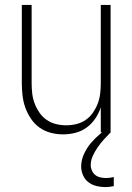

<svg xmlns="http://www.w3.org/2000/svg" viewBox="-20 -540 540 783"><path d="M237 8Q212 8 187 1.5Q162 -5 141.5 -19.5Q121 -34 106.5 -55.5Q92 -77 83.5 -100.5Q75 -124 72 -149.5Q69 -175 69 -200V-520H109V-200Q109 -179 111.5 -158Q114 -137 121.5 -117.5Q129 -98 141 -80.5Q153 -63 170.5 -51Q188 -39 208.5 -34Q229 -29 250 -29Q271 -29 291.5 -34Q312 -39 329.5 -51Q347 -63 359 -80.5Q371 -98 378.5 -117.5Q386 -137 388.5 -158Q391 -179 391 -200V-520H431V0H391V-102Q383 -78 368.5 -56.5Q354 -35 333.5 -20Q313 -5 288 1.5Q263 8 237 8ZM409 223Q391 223 373 218.5Q355 214 340.5 203Q326 192 318.5 174.5Q311 157 311 139Q311 113 322.5 88Q334 63 351 43Q368 23 388.5 6Q409 -11 431 -26V0Q417 14 403.5 29Q390 44 378.5 60.5Q367 77 358.5 95.5Q350 114 350 134Q350 145 355 156Q360 167 369 174Q378 181 389.5 183.5Q401 186 413 186Q420 186 428 185Q436 184 444 182V219Q435 221 426.5 222Q418 223 409 223Z"/></svg>

Font: Iosevka SS18 Extralight
Style: Regular
Weight: 200
Monospace: yes
Designer: Belleve Invis
Foundry: Belleve Invis
Version: Version 25.1.1; ttfautohint (v1.8.4)